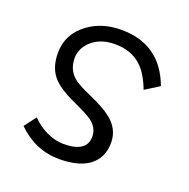

<svg xmlns="http://www.w3.org/2000/svg" viewBox="-125 -704 930 944"><g transform="rotate(20 340.0 -232.0)"><path d="M108.9 -36.1Q143.1 0 188.5 21Q233.4 42 276.4 42Q397.9 42 397.9 -40Q397.9 -86.4 356 -117.2Q330.6 -136.2 251 -171.9Q167.5 -210 133.3 -252.9Q98.1 -297.9 98.1 -369.6Q98.1 -469.7 182.1 -530.8Q253.4 -583 353.5 -583Q558.1 -583 629.9 -389.2L556.2 -342.8Q527.3 -419.4 486.3 -457Q433.6 -505.9 348.1 -505.9Q274.9 -505.9 229 -466.3Q184.1 -427.7 184.1 -373.5Q184.1 -313 227.1 -276.9Q252.9 -255.4 316.9 -228Q395.5 -193.8 435.1 -162.6Q495.1 -114.3 495.1 -44.4Q495.1 39.6 433.1 82Q378.9 119.1 281.7 119.1Q156.7 119.1 62 25.9Z"/></g></svg>

Font: FORM UDPGothic
Style: Regular
Weight: 400
Foundry: Pronama LLC
Version: Version 1.05101